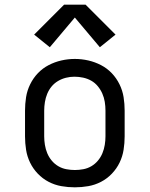

<svg xmlns="http://www.w3.org/2000/svg" viewBox="-20 -793 640 821"><path d="M300 8Q271 8 242.5 3Q214 -2 188 -15.5Q162 -29 141.5 -50.5Q121 -72 108.5 -98Q96 -124 91.5 -152.5Q87 -181 87 -210V-320Q87 -349 91.5 -377.5Q96 -406 109 -432.5Q122 -459 142 -480Q162 -501 188 -514.5Q214 -528 242.5 -534.5Q271 -541 300 -541Q329 -541 357.5 -534.5Q386 -528 412 -514.5Q438 -501 458 -480Q478 -459 491 -432.5Q504 -406 508.5 -377.5Q513 -349 513 -320V-210Q513 -181 508.5 -152.5Q504 -124 491.5 -98Q479 -72 458.5 -50.5Q438 -29 412 -15.5Q386 -2 357.5 3Q329 8 300 8ZM300 -66Q318 -66 336.5 -69.5Q355 -73 371 -82.5Q387 -92 399 -106.5Q411 -121 418 -138Q425 -155 428 -173.5Q431 -192 431 -210V-320Q431 -339 428 -357.5Q425 -376 417.5 -393Q410 -410 398 -424.5Q386 -439 370 -448Q354 -457 335.5 -461Q317 -465 298 -465Q280 -465 262 -460.5Q244 -456 228 -446.5Q212 -437 200.5 -423Q189 -409 182 -392Q175 -375 172 -356.5Q169 -338 169 -320V-210Q169 -192 172 -173.5Q175 -155 182 -138Q189 -121 201 -106.5Q213 -92 229 -82.5Q245 -73 263.5 -69.5Q282 -66 300 -66ZM193 -591 126 -645 254 -773H346L474 -645L407 -591L300 -718Z"/></svg>

Font: Iosevka Curly Slab Extended
Style: Regular
Weight: 400
Width: 7
Monospace: yes
Designer: Belleve Invis
Foundry: Belleve Invis
Version: Version 11.1.0; ttfautohint (v1.8.3)